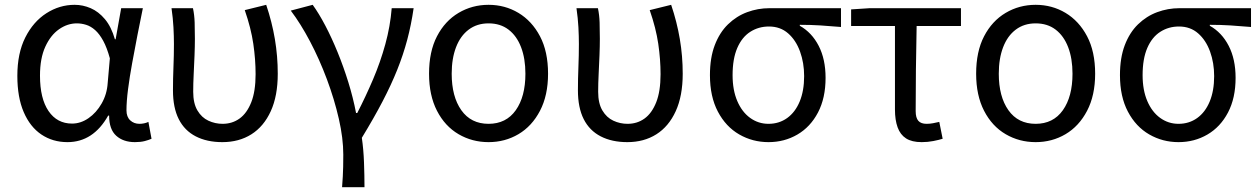

<svg xmlns="http://www.w3.org/2000/svg" viewBox="-20 -577 5226 797"><path d="M260 13Q199 13 152 -18.5Q105 -50 78.5 -111.5Q52 -173 52 -262Q52 -356 85 -421.5Q118 -487 172.5 -522Q227 -557 290 -557Q324 -557 356.5 -543Q389 -529 415.5 -497.5Q442 -466 457 -414H460L483 -543H573Q562 -490 550.5 -431Q539 -372 528.5 -314.5Q518 -257 511.5 -206.5Q505 -156 505 -119Q505 -92 520.5 -77.5Q536 -63 559 -63Q568 -63 578 -65Q588 -67 596 -71L609 -1Q598 4 581 8.5Q564 13 540 13Q492 13 462.5 -13.5Q433 -40 433 -97H429Q367 13 260 13ZM279 -64Q315 -64 347.5 -86.5Q380 -109 402 -147.5Q424 -186 427 -232L436 -335Q424 -379 408.5 -407.5Q393 -436 375 -452Q357 -468 337.5 -474Q318 -480 299 -480Q260 -480 225 -455.5Q190 -431 168 -383Q146 -335 146 -263Q146 -168 181.5 -116Q217 -64 279 -64Z M903 13Q839 13 792.5 -11Q746 -35 722 -82.5Q698 -130 698 -202Q698 -250 700 -298.5Q702 -347 702 -394Q702 -427 700 -464Q698 -501 692 -543H781Q787 -515 788 -483.5Q789 -452 789 -416Q789 -386 787.5 -347.5Q786 -309 784 -269.5Q782 -230 782 -196Q782 -148 799.5 -118.5Q817 -89 845 -76Q873 -63 904 -63Q944 -63 974.5 -85Q1005 -107 1023 -152.5Q1041 -198 1041 -269Q1041 -330 1031.5 -395Q1022 -460 996 -535L1085 -557Q1109 -486 1121 -415Q1133 -344 1133 -271Q1133 -179 1104 -115.5Q1075 -52 1023.5 -19.5Q972 13 903 13Z M1400 200Q1402 174 1403 155Q1404 136 1404.5 115Q1405 94 1405 65Q1405 -3 1386.5 -84Q1368 -165 1337 -248Q1306 -331 1267 -405Q1228 -479 1187 -533L1278 -557Q1304 -521 1330.5 -470.5Q1357 -420 1381.5 -360Q1406 -300 1426 -235.5Q1446 -171 1458 -108H1463Q1498 -176 1528.5 -247.5Q1559 -319 1579.5 -393.5Q1600 -468 1606 -543H1697Q1687 -474 1670.5 -412Q1654 -350 1629 -287.5Q1604 -225 1568 -156Q1532 -87 1482 -5Q1489 43 1491 97.5Q1493 152 1493 200Z M2008 13Q1940 13 1883.5 -20Q1827 -53 1794 -117Q1761 -181 1761 -271Q1761 -363 1794 -426.5Q1827 -490 1883.5 -523.5Q1940 -557 2008 -557Q2076 -557 2132 -523.5Q2188 -490 2221.5 -426.5Q2255 -363 2255 -271Q2255 -181 2221.5 -117Q2188 -53 2132 -20Q2076 13 2008 13ZM2008 -63Q2081 -63 2121 -119.5Q2161 -176 2161 -271Q2161 -334 2143 -381Q2125 -428 2091 -454Q2057 -480 2008 -480Q1960 -480 1925.5 -454Q1891 -428 1873 -381Q1855 -334 1855 -271Q1855 -176 1895 -119.5Q1935 -63 2008 -63Z M2584 13Q2520 13 2473.5 -11Q2427 -35 2403 -82.5Q2379 -130 2379 -202Q2379 -250 2381 -298.5Q2383 -347 2383 -394Q2383 -427 2381 -464Q2379 -501 2373 -543H2462Q2468 -515 2469 -483.5Q2470 -452 2470 -416Q2470 -386 2468.5 -347.5Q2467 -309 2465 -269.5Q2463 -230 2463 -196Q2463 -148 2480.5 -118.5Q2498 -89 2526 -76Q2554 -63 2585 -63Q2625 -63 2655.5 -85Q2686 -107 2704 -152.5Q2722 -198 2722 -269Q2722 -330 2712.5 -395Q2703 -460 2677 -535L2766 -557Q2790 -486 2802 -415Q2814 -344 2814 -271Q2814 -179 2785 -115.5Q2756 -52 2704.5 -19.5Q2653 13 2584 13Z M3170 13Q3104 13 3048.5 -19Q2993 -51 2960 -113.5Q2927 -176 2927 -265Q2927 -337 2947 -389.5Q2967 -442 3002 -476Q3037 -510 3081.5 -526.5Q3126 -543 3174 -543H3471V-465Q3425 -469 3385 -471.5Q3345 -474 3300 -474V-470Q3350 -442 3378.5 -386.5Q3407 -331 3407 -254Q3407 -170 3375.5 -110Q3344 -50 3290 -18.5Q3236 13 3170 13ZM3170 -63Q3214 -63 3247.5 -87Q3281 -111 3299.5 -155.5Q3318 -200 3318 -261Q3318 -316 3301 -363Q3284 -410 3251.5 -438.5Q3219 -467 3172 -467Q3129 -467 3094.5 -445Q3060 -423 3040.5 -378Q3021 -333 3021 -265Q3021 -203 3040.5 -157.5Q3060 -112 3094 -87.5Q3128 -63 3170 -63Z M3806 13Q3765 13 3741 -2.5Q3717 -18 3706 -48.5Q3695 -79 3695 -122V-469H3513V-538L3590 -543H3969V-469H3785Q3783 -377 3782 -287.5Q3781 -198 3781 -116Q3781 -88 3792 -75.5Q3803 -63 3826 -63Q3840 -63 3853 -65.5Q3866 -68 3879 -71L3893 -1Q3877 4 3854 8.5Q3831 13 3806 13Z M4279 13Q4211 13 4154.5 -20Q4098 -53 4065 -117Q4032 -181 4032 -271Q4032 -363 4065 -426.5Q4098 -490 4154.5 -523.5Q4211 -557 4279 -557Q4347 -557 4403 -523.5Q4459 -490 4492.5 -426.5Q4526 -363 4526 -271Q4526 -181 4492.5 -117Q4459 -53 4403 -20Q4347 13 4279 13ZM4279 -63Q4352 -63 4392 -119.5Q4432 -176 4432 -271Q4432 -334 4414 -381Q4396 -428 4362 -454Q4328 -480 4279 -480Q4231 -480 4196.5 -454Q4162 -428 4144 -381Q4126 -334 4126 -271Q4126 -176 4166 -119.5Q4206 -63 4279 -63Z M4872 13Q4806 13 4750.5 -19Q4695 -51 4662 -113.5Q4629 -176 4629 -265Q4629 -337 4649 -389.5Q4669 -442 4704 -476Q4739 -510 4783.5 -526.5Q4828 -543 4876 -543H5173V-465Q5127 -469 5087 -471.5Q5047 -474 5002 -474V-470Q5052 -442 5080.5 -386.5Q5109 -331 5109 -254Q5109 -170 5077.5 -110Q5046 -50 4992 -18.5Q4938 13 4872 13ZM4872 -63Q4916 -63 4949.5 -87Q4983 -111 5001.5 -155.5Q5020 -200 5020 -261Q5020 -316 5003 -363Q4986 -410 4953.5 -438.5Q4921 -467 4874 -467Q4831 -467 4796.5 -445Q4762 -423 4742.5 -378Q4723 -333 4723 -265Q4723 -203 4742.5 -157.5Q4762 -112 4796 -87.5Q4830 -63 4872 -63Z"/></svg>

Font: Noto Sans TC
Style: Regular
Weight: 400
Designer: Ryoko NISHIZUKA  (kana, bopomofo & ideographs); Paul D. Hunt (Latin, Greek & Cyrillic); Sandoll Communications , Soo-you
Foundry: Adobe
Version: Version 2.004-H2;hotconv 1.0.118;makeotfexe 2.5.65603